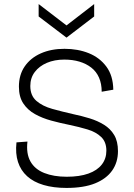

<svg xmlns="http://www.w3.org/2000/svg" viewBox="-20 -912 658 944"><path d="M307 12Q243 12 194 -2.5Q145 -17 113.5 -45.5Q82 -74 68.5 -115.5Q55 -157 61 -212L115 -216Q108 -157 129.5 -118.5Q151 -80 197.5 -61.5Q244 -43 308 -43Q371 -43 414.5 -58.5Q458 -74 480.5 -103Q503 -132 503 -171Q503 -214 477.5 -238.5Q452 -263 410.5 -275.5Q369 -288 321 -298Q276 -307 232 -319Q188 -331 152 -351Q116 -371 94.5 -403.5Q73 -436 73 -486Q73 -544 101.5 -585.5Q130 -627 180.5 -649.5Q231 -672 297 -672Q363 -672 416.5 -650.5Q470 -629 503 -584.5Q536 -540 537 -471L480 -461Q480 -500 467 -530Q454 -560 429 -579.5Q404 -599 370.5 -609Q337 -619 296 -619Q248 -619 210.5 -603Q173 -587 151 -558Q129 -529 129 -489Q129 -442 159 -416Q189 -390 237.5 -376.5Q286 -363 339 -351Q382 -342 421 -330Q460 -318 491.5 -298.5Q523 -279 541.5 -248Q560 -217 560 -169Q560 -114 531.5 -73.5Q503 -33 447.5 -10.5Q392 12 307 12ZM170 -892 307 -787 443 -892V-831L307 -727L170 -831Z"/></svg>

Font: Bricolage Grotesque ExtraLight
Style: Regular
Weight: 250
Designer: Mathieu Triay
Foundry: Atelier Triay
Version: Version 1.000;gftools[0.9.30]